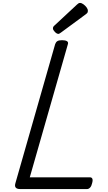

<svg xmlns="http://www.w3.org/2000/svg" viewBox="-20 -1289 734 1309"><path d="M118 0Q73 0 85 -40L356 -988Q361 -1002 371 -1008.5Q381 -1015 403 -1015Q426 -1015 437 -1008Q448 -1001 442 -985L183 -80H594Q605 -80 609.5 -70.5Q614 -61 608 -40Q604 -21 594.5 -10.5Q585 0 573 0ZM378 -1058Q367 -1058 354 -1071.5Q341 -1085 341 -1095Q341 -1099 342 -1103Q343 -1107 349 -1113L505 -1258Q511 -1263 515 -1266Q519 -1269 526 -1269Q536 -1269 548.5 -1260Q561 -1251 570 -1239Q579 -1227 579 -1216Q579 -1209 577 -1204Q575 -1199 564 -1191L397 -1068Q391 -1064 386.5 -1061Q382 -1058 378 -1058Z"/></svg>

Font: Playwrite TZ
Style: Regular
Weight: 400
Designer: Veronika Burian, José Scaglione
Foundry: TypeTogether
Version: Version 1.002